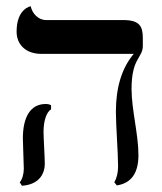

<svg xmlns="http://www.w3.org/2000/svg" viewBox="-20 -580 518 613"><path d="M400 -296C400 -396 436 -394 436 -434V-458C436 -496 426 -516 373 -516H127C102 -516 83 -537 78 -560C78 -560 33 -553 33 -479C33 -438 62 -408 112 -408H407C369 -363 350 -301 350 -223C350 -181 357 -91 357 -49C357 -29 353 -12 345 2L353 12C399 5 422 -27 422 -85C422 -151 400 -230 400 -296ZM119 -159C119 -191 127 -221 143 -231V-244C138 -247 132 -248 126 -248C77 -248 53 -206 53 -138C53 -119 56 -59 56 -41C56 -25 51 -7 43 2L50 13C99 10 123 -19 123 -58C123 -77 119 -140 119 -159Z"/></svg>

Font: Libertinus Sans
Style: Bold
Weight: 700
Designer: Philipp H. Poll, Khaled Hosny
Foundry: Caleb Maclennan
Version: Version 7.050;RELEASE